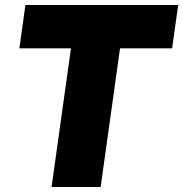

<svg xmlns="http://www.w3.org/2000/svg" viewBox="-20 -743 728 763"><path d="M57 -551H262L185 0H380L457 -551H664L688 -723H81Z"/></svg>

Font: United Sans Black
Style: Italic
Weight: 900
Italic angle: -8°
Designer: Pablo Impallari, Rodrigo Fuenzalida (Modified by Dan O. Williams)
Version: Version 1.000;PS 001.000;hotconv 1.0.88;makeotf.lib2.5.64775